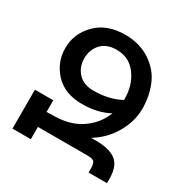

<svg xmlns="http://www.w3.org/2000/svg" viewBox="-162 -847 961 987"><g transform="rotate(30 319.0 -354.0)"><path d="M305 -619Q245 -619 213 -584Q181 -549 181 -498Q181 -447 213 -412Q245 -377 305 -377Q396 -377 465 -414Q467 -498 423.5 -558.5Q380 -619 305 -619ZM42 0V-231H151V-162H169V-163Q279 -159 349 -204.5Q419 -250 448 -325Q380 -288 288 -288Q185 -288 127.5 -349.5Q70 -411 70 -495Q70 -581 133 -644.5Q196 -708 305 -708Q390 -708 453.5 -666Q517 -624 543.5 -558.5Q570 -493 569.5 -420Q569 -347 528.5 -276Q488 -205 416 -161H446Q526 -161 564.5 -130.5Q603 -100 603 -26V0H494V-17Q494 -54 484.5 -63.5Q475 -73 446 -73H151V0Z"/></g></svg>

Font: LT Superior Semi-bold
Style: Regular
Weight: 600
Designer: Daniel Lyons
Foundry: LyonsType
Version: Version 1.0